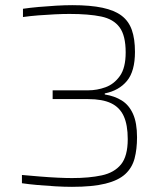

<svg xmlns="http://www.w3.org/2000/svg" viewBox="-20 -716 636 744"><path d="M259 8Q230 8 195 6Q160 4 126 1Q92 -2 65 -6V-38Q99 -35 135 -32Q171 -29 203.5 -27.5Q236 -26 259 -26Q326 -26 374.5 -36.5Q423 -47 449 -79Q475 -111 475 -177Q475 -232 459.5 -266Q444 -300 410.5 -316Q377 -332 322 -332H184V-366H322Q356 -366 389 -378Q422 -390 444.5 -421.5Q467 -453 467 -513Q467 -578 443.5 -610Q420 -642 372 -652Q324 -662 249 -662Q224 -662 192.5 -660.5Q161 -659 129 -656.5Q97 -654 69 -650V-682Q96 -686 129.5 -689Q163 -692 197.5 -694Q232 -696 260 -696Q330 -696 377 -686Q424 -676 451.5 -655Q479 -634 491 -599.5Q503 -565 503 -515Q503 -440 472 -402.5Q441 -365 386 -354V-350Q424 -344 452 -326.5Q480 -309 495.5 -274.5Q511 -240 511 -184Q511 -138 501.5 -102Q492 -66 465.5 -41.5Q439 -17 389 -4.5Q339 8 259 8Z"/></svg>

Font: Saira Thin
Style: Regular
Weight: 100
Designer: Hector Gatti with collaboration of the Omnibus-Type team
Foundry: Omnibus-Type
Version: Version 1.101